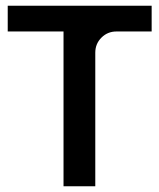

<svg xmlns="http://www.w3.org/2000/svg" viewBox="-20 -651 557 671"><path d="M7 -631H510V-541H387Q356 -541 334.5 -519.5Q313 -498 313 -467V0H202V-541H7Z"/></svg>

Font: Placeholder Sans Medium
Style: Regular
Weight: 500
Designer: The Branx Europe S.L
Version: Version 1.006;Fontself Maker 3.5.7